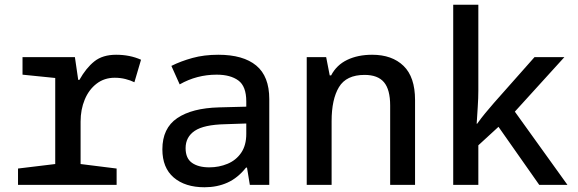

<svg xmlns="http://www.w3.org/2000/svg" viewBox="-20 -780 2440 810"><path d="M56 0V-69L213 -88V-451L75 -465V-539H296L310 -443H315Q343 -493 378 -521Q413 -549 470 -549Q528 -549 575 -528L547 -433Q531 -441 509.5 -446.5Q488 -452 464 -452Q420 -452 387.5 -427Q355 -402 337.5 -360Q320 -318 320 -267V-88L472 -69V0Z M843 10Q761 10 713 -31Q665 -72 665 -150Q665 -239 727.5 -281.5Q790 -324 904 -327L1019 -330V-352Q1019 -416 985.5 -440.5Q952 -465 894 -465Q810 -465 738 -424L703 -502Q743 -522 792 -535.5Q841 -549 901 -549Q1006 -549 1061 -503.5Q1116 -458 1116 -362V0H1034L1022 -73H1018Q983 -29 939.5 -9.5Q896 10 843 10ZM863 -74Q904 -74 940 -89Q976 -104 997.5 -135.5Q1019 -167 1019 -215V-259L930 -256Q840 -254 801.5 -228Q763 -202 763 -155Q763 -112 790 -93Q817 -74 863 -74Z M1274 0V-539H1356L1371 -462H1377Q1400 -506 1445 -527.5Q1490 -549 1550 -549Q1634 -549 1682.5 -502Q1731 -455 1731 -358V0H1626V-335Q1626 -402 1600 -433Q1574 -464 1518 -464Q1441 -464 1410 -412.5Q1379 -361 1379 -269V0Z M1892 0V-760H1998V-398Q1998 -367 1995.5 -329.5Q1993 -292 1991 -258H1993Q2010 -282 2027.5 -303Q2045 -324 2064 -346L2235 -539H2361L2152 -309L2374 0H2255L2083 -245L1998 -167V0Z"/></svg>

Font: Noto Sans Mono Medium
Style: Regular
Weight: 500
Designer: Monotype Design Team
Foundry: Monotype Imaging Inc.
Version: Version 2.014